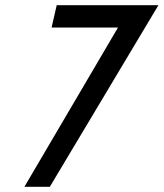

<svg xmlns="http://www.w3.org/2000/svg" viewBox="-20 -720 631 740"><path d="M172 0 590.6 -700H198.6L178.8 -614H434.8L74 0Z"/></svg>

Font: Cabin Condensed
Style: Regular
Weight: 400
Italic angle: -13°
Designer: Pablo Impallari
Foundry: Pablo Impallari. www.impallari.com Igino Marini. www.ikern.com
Version: Version 1.006